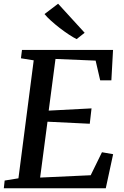

<svg xmlns="http://www.w3.org/2000/svg" viewBox="-22 -1011 665 1031"><path d="M-1.5 0 3 -41.5 77 -53.5 159 -687 90.5 -698 96 -743H585L576 -579.5H516L491.5 -685.5L276 -694.5L239.5 -417L469.5 -429L460 -346.5L233 -357.5L193.5 -57.5L465 -70L525.5 -193.5L585.5 -183L546 0ZM389.5 -801Q372 -809.5 347.8 -825.5Q323.5 -841.5 298 -861.2Q272.5 -881 251 -900.5Q229.5 -920 217 -935.5L290 -991L432.5 -835Z"/></svg>

Font: Merriweather 20pt Medium
Style: Italic
Weight: 500
Italic angle: -7.8°
Version: Version 2.101